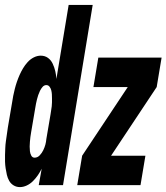

<svg xmlns="http://www.w3.org/2000/svg" viewBox="-42 -755 679 783"><path d="M39 8Q25 8 13.5 1Q2 -6 -4.5 -17.5Q-11 -29 -14 -42Q-17 -55 -19 -68.5Q-21 -82 -21.5 -95.5Q-22 -109 -21.5 -123Q-21 -137 -20.5 -151Q-20 -165 -18 -179Q-16 -193 -14 -207Q-12 -221 -10 -235L7 -335Q9 -350 12 -364.5Q15 -379 18.5 -393Q22 -407 27 -421.5Q32 -436 38 -449.5Q44 -463 52 -476.5Q60 -490 71 -502Q82 -514 96 -521Q110 -528 124 -528Q141 -528 153.5 -519Q166 -510 173 -495Q180 -480 183.5 -464.5Q187 -449 188 -433L238 -735H336L215 0H116L128 -67Q121 -53 112.5 -40.5Q104 -28 92.5 -16.5Q81 -5 67 1.5Q53 8 39 8ZM273 0 293 -120 479 -400H339L359 -520H617L597 -400L411 -120H551L531 0ZM99 -112Q111 -112 120 -121.5Q129 -131 134.5 -142.5Q140 -154 143 -165Q146 -176 147 -188L164 -288Q165 -296 166.5 -304.5Q168 -313 169 -321.5Q170 -330 170 -338Q170 -346 170 -354.5Q170 -363 169.5 -371Q169 -379 167 -387Q165 -395 160 -401.5Q155 -408 147 -408Q138 -408 131.5 -400.5Q125 -393 121 -384.5Q117 -376 114 -367.5Q111 -359 109 -350.5Q107 -342 105 -333Q103 -324 102 -316L85 -216Q83 -206 82 -196.5Q81 -187 80 -177Q79 -167 79 -157.5Q79 -148 80 -138.5Q81 -129 85.5 -120.5Q90 -112 99 -112Z"/></svg>

Font: Iosevka SS04 Hv Ex Obl
Style: Regular
Weight: 900
Width: 7
Italic angle: -9°
Monospace: yes
Designer: Belleve Invis
Foundry: Belleve Invis
Version: Version 19.0.0; ttfautohint (v1.8.4)